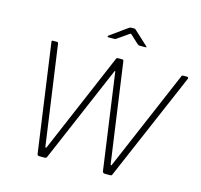

<svg xmlns="http://www.w3.org/2000/svg" viewBox="-130 -1096 1295 1238"><g transform="rotate(15 517.0 -477.0)"><path d="M1026 -742Q1031 -742 1032.5 -739Q1034 -736 1034 -732L724 -10Q722 -4 719 -2Q716 0 708 0H676Q669 0 664.5 -3Q660 -6 659 -11L569 -655Q568 -658 567 -658Q566 -658 564 -655L288 -10Q285 -4 282 -2Q279 0 271 0H239Q224 0 223 -11L122 -733Q121 -738 123 -740Q125 -742 130 -742H155Q161 -742 163 -740Q165 -738 166 -733L259 -72Q261 -63 263.5 -63Q266 -63 270 -72L553 -736Q555 -740 557 -741Q559 -742 566 -742H591Q597 -742 599 -740Q601 -738 602 -733L695 -70Q697 -62 699.5 -62.5Q702 -63 706 -73L989 -736Q991 -740 994 -741Q997 -742 1001 -742H1026ZM662 -863 610 -911Q603 -917 601.5 -916Q600 -915 591 -909L522 -861Q516 -857 513.5 -856.5Q511 -856 506 -856H469Q464 -856 463 -859.5Q462 -863 467 -867L577 -946Q582 -950 586.5 -952Q591 -954 598 -954H616Q622 -954 625 -950.5Q628 -947 631 -945L718 -865Q723 -861 723 -858.5Q723 -856 717 -856H676Q672 -856 669 -858Q666 -860 662 -863Z"/></g></svg>

Font: Libre Franklin Thin
Style: Italic
Weight: 100
Italic angle: -8°
Designer: Pablo Impallari, Rodrigo Fuenzalida, Nhung Nguyen
Foundry: Impallari Type
Version: Version 3.000